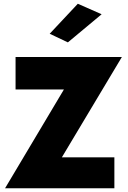

<svg xmlns="http://www.w3.org/2000/svg" viewBox="-20 -1004 682 1024"><path d="M522 -928 342 -778 245 -824 395 -984ZM63 -527V-700H630L310 -165H590V0H7L321 -527Z"/></svg>

Font: Jost* Heavy
Style: Regular
Weight: 800
Version: Version 3.7